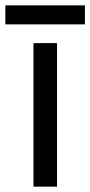

<svg xmlns="http://www.w3.org/2000/svg" viewBox="-40 -697 337 717"><path d="M173 0H85V-536H173ZM277 -677V-606H-20V-677Z"/></svg>

Font: Noto Sans Pau Cin Hau
Style: Regular
Weight: 400
Designer: Monotype Design Team
Foundry: Monotype Imaging Inc.
Version: Version 2.002; ttfautohint (v1.8.4.7-5d5b)